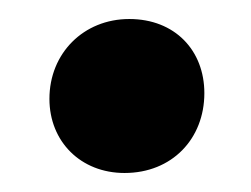

<svg xmlns="http://www.w3.org/2000/svg" viewBox="-20 -378 264 202"><path d="M111 -196C161 -196 195 -232 195 -280C195 -325 164 -358 116 -358C68 -358 32 -322 32 -274C32 -229 65 -196 111 -196Z"/></svg>

Font: Mona Sans
Style: Bold Italic
Weight: 700
Italic angle: -11.7°
Designer: Deni Anggara
Foundry: GitHub
Version: Version 2.000;Glyphs 3.2.3 (3260)